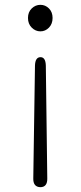

<svg xmlns="http://www.w3.org/2000/svg" viewBox="-20 -567 335 796"><path d="M147 209Q117 208 118 172L125 -295Q126 -330 148 -330Q169 -330 170 -295L176 172Q177 209 147 209ZM147.5 -437Q127 -437 111.5 -452.5Q96 -468 96 -492.5Q96 -517 111.5 -532Q127 -547 147.5 -547Q168 -547 183 -532Q198 -517 198 -492.5Q198 -468 183 -452.5Q168 -437 147.5 -437Z"/></svg>

Font: Resource Han Rounded CN Light
Style: Regular
Weight: 300
Designer: Cyano Hao (round all glyphs); Ryoko NISHIZUKA 西塚涼子 (kana, bopomofo & ideographs); Paul D. Hunt (Latin, Greek & Cyrillic)
Foundry: Cyano Hao
Version: 0.990